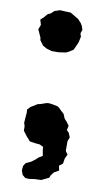

<svg xmlns="http://www.w3.org/2000/svg" viewBox="-79 -552 402 741"><g transform="rotate(10 122.0 -182.0)"><path d="M68 6 53 -11 38 -31V-48L34 -61L35 -77L37 -102L36 -113L47 -125L73 -141L83 -143L106 -151L116 -152L130 -150L150 -146L156 -142L166 -132L178 -121L185 -104L195 -93L205 -79L201 -62L210 -53L217 -36L211 -20V18L220 31L212 48L209 68L195 79L199 97L180 108L170 121L166 131L137 145L111 146L90 149L75 148L63 138L57 121L59 103L67 91L87 82L104 69L111 62L127 52L123 31L122 18L108 11L87 9ZM90 -352 70 -358 54 -367 40 -386 39 -395 25 -426 32 -444 26 -464 38 -475 51 -490 61 -494 74 -506 95 -513 112 -512 137 -511 152 -502 169 -492 182 -478 188 -468 193 -453 188 -439 192 -426 187 -403 180 -387 173 -372 156 -361 145 -356 117 -352Z"/></g></svg>

Font: Winky Rough SemiBold
Style: Regular
Weight: 600
Designer: Simon Atzbach
Foundry: typofactur
Version: Version 1.206; ttfautohint (v1.8.4.7-5d5b)